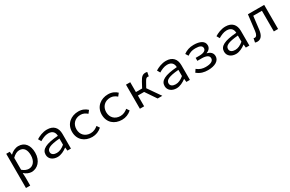

<svg xmlns="http://www.w3.org/2000/svg" viewBox="190 -2128 5920 3914"><g transform="rotate(-30 3150.0 -171.5)"><path d="M107 -567V238H207V47L202 -58H205C256 -12 321 14 373 14C509 14 631 -98 631 -293C631 -467 548 -581 396 -581C326 -581 253 -545 202 -495H198L190 -567ZM528 -291C528 -153 454 -70 356 -70C318 -70 259 -87 207 -134V-414C264 -472 321 -498 371 -498C482 -498 528 -415 528 -291Z M793 -148C793 -46 879 14 986 14C1065 14 1146 -28 1209 -76H1212L1220 0H1303V-346C1303 -489 1226 -581 1071 -581C971 -581 877 -538 817 -500L856 -432C910 -465 981 -500 1053 -500C1162 -500 1200 -435 1202 -359C911 -337 793 -275 793 -148ZM1202 -149C1138 -96 1077 -66 1012 -66C948 -66 890 -92 890 -155C890 -229 963 -275 1202 -294Z M1492 -283C1492 -95 1626 14 1803 14C1887 14 1966 -18 2028 -74L1984 -139C1938 -100 1881 -69 1811 -69C1683 -69 1596 -155 1596 -283C1596 -411 1684 -499 1814 -499C1872 -499 1921 -475 1967 -435L2017 -499C1970 -544 1902 -581 1809 -581C1637 -581 1492 -472 1492 -283Z M2192 -283C2192 -95 2326 14 2503 14C2587 14 2666 -18 2728 -74L2684 -139C2638 -100 2581 -69 2511 -69C2383 -69 2296 -155 2296 -283C2296 -411 2384 -499 2514 -499C2572 -499 2621 -475 2667 -435L2717 -499C2670 -544 2602 -581 2509 -581C2337 -581 2192 -472 2192 -283Z M3247 -298 3308 -408C3343 -472 3360 -485 3389 -485C3399 -485 3405 -483 3413 -481L3431 -574C3420 -579 3406 -581 3392 -581C3329 -581 3291 -557 3239 -460L3172 -335H3026V-567H2926V0H3026V-254H3172L3344 0H3454Z M3593 -148C3593 -46 3679 14 3786 14C3865 14 3946 -28 4009 -76H4012L4020 0H4103V-346C4103 -489 4026 -581 3871 -581C3771 -581 3677 -538 3617 -500L3656 -432C3710 -465 3781 -500 3853 -500C3962 -500 4000 -435 4002 -359C3711 -337 3593 -275 3593 -148ZM4002 -149C3938 -96 3877 -66 3812 -66C3748 -66 3690 -92 3690 -155C3690 -229 3763 -275 4002 -294Z M4271 -72C4352 -5 4434 14 4526 14C4689 14 4800 -49 4800 -157C4800 -237 4747 -279 4671 -298V-302C4739 -327 4772 -372 4772 -429C4772 -532 4670 -581 4524 -581C4426 -581 4352 -554 4285 -505L4326 -440C4386 -482 4438 -502 4519 -502C4622 -502 4675 -475 4675 -417C4675 -364 4621 -330 4515 -330H4429V-260H4529C4640 -260 4701 -228 4701 -166C4701 -101 4635 -66 4517 -66C4449 -66 4380 -83 4315 -137Z M4993 -148C4993 -46 5079 14 5186 14C5265 14 5346 -28 5409 -76H5412L5420 0H5503V-346C5503 -489 5426 -581 5271 -581C5171 -581 5077 -538 5017 -500L5056 -432C5110 -465 5181 -500 5253 -500C5362 -500 5400 -435 5402 -359C5111 -337 4993 -275 4993 -148ZM5402 -149C5338 -96 5277 -66 5212 -66C5148 -66 5090 -92 5090 -155C5090 -229 5163 -275 5402 -294Z M5633 4C5649 11 5664 14 5686 14C5770 14 5822 -50 5838 -176C5851 -279 5863 -383 5875 -486H6079V0H6179V-567H5796C5781 -445 5767 -323 5752 -201C5742 -118 5716 -82 5678 -82C5668 -82 5659 -85 5652 -87Z"/></g></svg>

Font: Kawkab Mono Light
Style: Bold
Weight: 400
Monospace: yes
Designer: Abdullah Arif
Foundry: Abdullah Arif
Version: Version 1.000;PS 000.500;hotconv 1.0.88;makeotf.lib2.5.64775